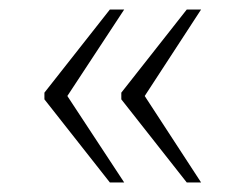

<svg xmlns="http://www.w3.org/2000/svg" viewBox="-20 -471 515 402"><path d="M371 -89 234 -263V-277L371 -451H401L283 -270L401 -89ZM210 -89 73 -263V-277L210 -451H240L121 -270L240 -89Z"/></svg>

Font: Noto Serif Bengali ExtraLight
Style: Regular
Weight: 250
Version: Version 2.003